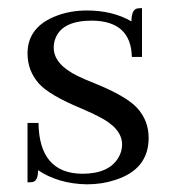

<svg xmlns="http://www.w3.org/2000/svg" viewBox="-20 -451 431 480"><path d="M185.5 -16.6C113.9 -17.3 77.5 -59.6 76.2 -143.6H48.8V4.9C54 4.9 58.6 4.6 62.5 3.9C71 1.3 75.2 -8.5 75.2 -25.4C109.7 -2.6 150.4 9.1 197.3 9.8C222.7 9.8 246.1 6.2 267.6 -1C323.6 -18.6 351.6 -53.7 351.6 -106.4C351.6 -135.1 342.1 -159.8 323.2 -180.7C305.7 -200.2 270.5 -220.7 217.8 -242.2C198.2 -250 183.9 -256.2 174.8 -260.7C134.4 -280.3 114.3 -304 114.3 -332C114.3 -340.5 115.9 -348.6 119.1 -356.4C130.9 -385.1 161.1 -399.4 210 -399.4C275.1 -398.8 308.3 -368.5 309.6 -308.6H335V-430.7C330.4 -430.7 326.2 -430.3 322.3 -429.7C313.2 -427.1 308.6 -416.3 308.6 -397.5C277.3 -415.7 240.2 -424.8 197.3 -424.8C170.6 -424.8 145.8 -420.6 123 -412.1C73.6 -393.9 48.8 -362.3 48.8 -317.4C48.8 -288.7 58.3 -263.7 77.1 -242.2C94.7 -222.7 130.2 -201.8 183.6 -179.7C203.1 -171.2 217.1 -164.7 225.6 -160.2C265.3 -140.6 285.2 -117.2 285.2 -89.8C285.2 -78.1 282.2 -67.4 276.4 -57.6C260.7 -30.3 230.5 -16.6 185.5 -16.6Z"/></svg>

Font: Abhaya Libre
Style: Regular
Weight: 400
Designer: Pushpananda Ekanayake, Sol Matas, Pathum Egodawatta
Foundry: Mooniak
Version: Version 1.041; ; ttfautohint (v1.5)